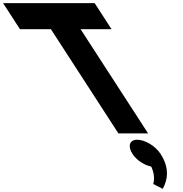

<svg xmlns="http://www.w3.org/2000/svg" viewBox="-546 -845 1162 1216"><path d="M-419.5 -660H-223.5L204 0H392L-35.5 -660H160.5L53.6 -825H-526.4ZM322.9 40C372.9 40 438.8 80 471.2 130C531.4 223 513.7 299 484.4 351L424.3 320C424.3 320 442.1 275 412 210C368.2 201 319.1 170 293.2 130C260.8 80 274.9 40 322.9 40Z"/></svg>

Font: Hussar
Style: BdOpOblSeven
Weight: 700
Foundry: Cannot Into Space Fonts
Version: Version 2.00